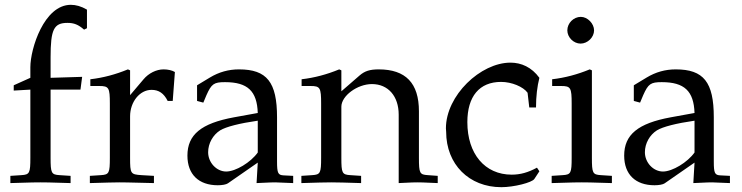

<svg xmlns="http://www.w3.org/2000/svg" viewBox="-20 -757 3078 797"><path d="M341 -717C317 -731 295 -737 274 -737C163 -737 106 -555 106 -478V-476V-434L37 -403V-381L106 -385V-102C106 -39 103 -32 69 -30L23 -27V3C123 0 123 0 148 0C173 0 173 0 273 3V-27L227 -30C193 -32 190 -39 190 -102V-385H314L321 -438L190 -434V-519C190 -634 203 -662 260 -662C287 -662 305 -655 329 -634L341 -640Z M355 -400H392C432 -400 436 -393 436 -327V-102C436 -39 433 -32 399 -30L353 -27V3C425 1 451 0 476 0C496 0 496 0 619 3V-27L567 -30C522 -33 520 -36 520 -102V-274C520 -334 560 -384 609 -384C639 -384 660 -370 676 -338H697L706 -458C695 -465 677 -469 659 -469C629 -469 597 -453 576 -428L520 -362V-465L511 -469C460 -448 408 -434 355 -428Z M1050 -82 1045 3C1110 0 1110 0 1123 0C1128 0 1153 1 1197 3V-27L1158 -29C1134 -30 1130 -38 1130 -87V-270C1130 -416 1088 -469 972 -469C929 -469 889 -458 851 -435L798 -403V-338L824 -331L837 -362C858 -409 868 -416 914 -416C1008 -416 1047 -379 1050 -288L951 -270C815 -245 758 -198 758 -111C758 -33 805 12 884 12C902 12 919 9 926 4ZM1050 -124C1021 -83 958 -45 919 -45C879 -45 844 -82 844 -125C844 -162 864 -197 894 -216C919 -231 974 -245 1050 -256Z M1635 3C1696 0 1697 0 1714 0C1728 0 1728 0 1797 3V-27L1756 -30C1722 -32 1719 -38 1719 -102V-295C1719 -412 1664 -469 1552 -469C1515 -469 1494 -462 1473 -444L1397 -378V-465L1388 -469C1337 -448 1285 -434 1232 -428V-400H1269C1309 -400 1313 -393 1313 -327V-102C1313 -39 1310 -32 1276 -30L1231 -27V3C1299 1 1326 0 1355 0C1384 0 1411 1 1479 3V-27L1434 -30C1400 -32 1397 -39 1397 -102V-314C1397 -359 1463 -408 1524 -408C1591 -408 1635 -358 1635 -281Z M2205 -311C2205 -357 2210 -398 2219 -434C2187 -478 2144 -497 2099 -497C1975 -497 1831 -361 1831 -224C1831 -219 1832 -215 1832 -210C1832 -75 1927 20 2061 20C2113 20 2188 1 2198 -14L2219 -46L2209 -61C2172 -41 2140 -32 2104 -32C1993 -32 1920 -118 1920 -250C1920 -357 1970 -417 2060 -417C2104 -417 2152 -397 2170 -372L2177 -311Z M2437 -465 2428 -469C2377 -448 2325 -434 2272 -428V-400H2309C2349 -400 2353 -393 2353 -327V-102C2353 -39 2350 -32 2316 -30L2270 -27V3C2370 0 2370 0 2395 0C2420 0 2420 0 2520 3V-27L2474 -30C2440 -32 2437 -39 2437 -102ZM2391 -687C2361 -687 2335 -661 2335 -631C2335 -602 2361 -576 2390 -576C2419 -576 2446 -602 2446 -631C2446 -659 2419 -687 2391 -687Z M2863 -82 2858 3C2923 0 2923 0 2936 0C2941 0 2966 1 3010 3V-27L2971 -29C2947 -30 2943 -38 2943 -87V-270C2943 -416 2901 -469 2785 -469C2742 -469 2702 -458 2664 -435L2611 -403V-338L2637 -331L2650 -362C2671 -409 2681 -416 2727 -416C2821 -416 2860 -379 2863 -288L2764 -270C2628 -245 2571 -198 2571 -111C2571 -33 2618 12 2697 12C2715 12 2732 9 2739 4ZM2863 -124C2834 -83 2771 -45 2732 -45C2692 -45 2657 -82 2657 -125C2657 -162 2677 -197 2707 -216C2732 -231 2787 -245 2863 -256Z"/></svg>

Font: Asana Math
Style: Regular
Weight: 400
Version: Version 000.958